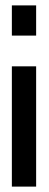

<svg xmlns="http://www.w3.org/2000/svg" viewBox="-20 -694 180 712"><path d="M114 -448V-2H24V-448ZM114 -674V-562H24V-674Z"/></svg>

Font: Fundamental  Brigade Condensed
Style: Regular
Weight: 400
Width: 3
Designer: Peter Wiegel, original typeface by Carl Albert Fahrenwaldt 1901
Foundry: Peter Wiegel
Version: Version 0.000 2012 initial release